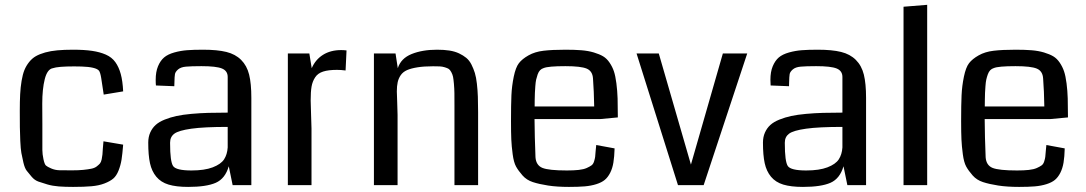

<svg xmlns="http://www.w3.org/2000/svg" viewBox="-20 -753 4419 781"><path d="M481 -381.3 401.9 -368.2 391.6 -436Q387.7 -459.5 382.3 -465.8Q369.6 -480.5 312 -482.4Q298.3 -482.9 281.7 -482.9Q215.3 -482.9 194.8 -475.6Q172.4 -471.7 162.1 -431.2Q151.9 -390.6 151.9 -332L152.3 -247.6Q152.3 -230 152.3 -199.2Q152.3 -159.2 152.3 -142.8Q152.3 -126.5 156.7 -105.7Q161.1 -85 166.7 -79.8Q172.4 -74.7 188 -67.9Q203.6 -61 221.4 -60.5Q239.3 -60.1 272.9 -60.1Q299.3 -60.1 318.6 -62Q337.9 -64 351.3 -66.7Q364.7 -69.3 373.3 -75.9Q381.8 -82.5 386.5 -87.9Q391.1 -93.3 393.6 -104.7Q396 -116.2 396.7 -124.5Q397.5 -132.8 398.4 -149.7Q399.4 -166.5 400.9 -178.2L481 -164.6Q478 -126.5 474.4 -103.5Q470.7 -80.6 462.2 -59.1Q453.6 -37.6 440.7 -26.6Q427.7 -15.6 405 -6.8Q382.3 2 352.3 4.6Q322.3 7.3 277.3 7.3Q245.1 7.3 219.5 5.4Q193.8 3.4 172.9 -2.7Q151.9 -8.8 136.2 -14.4Q120.6 -20 108.6 -34.2Q96.7 -48.3 88.6 -58.6Q80.6 -68.8 75.2 -91.8Q69.8 -114.7 66.9 -130.9Q64 -147 62.5 -179.9Q61 -212.9 60.8 -235.8Q60.5 -258.8 60.5 -302.2Q60.5 -341.3 62 -369.9Q63.5 -398.4 67.9 -424.6Q72.3 -450.7 79.3 -468Q86.4 -485.4 98.4 -500.5Q110.4 -515.6 125.7 -524.4Q141.1 -533.2 163.8 -539.6Q186.5 -545.9 213.6 -548.3Q240.7 -550.8 276.9 -550.8Q323.2 -550.8 354.7 -546.1Q386.2 -541.5 410.6 -530.8Q435.1 -520 449.2 -500.2Q463.4 -480.5 471.2 -451.9Q479 -423.3 481 -381.3Z M1002.4 0H926.3L910.6 -76.7Q896 -26.4 857.7 -9.5Q819.3 7.3 745.6 7.3Q696.8 7.3 665.5 -2.2Q634.3 -11.7 615.7 -34.2Q597.2 -56.6 590.1 -89.1Q583 -121.6 583 -172.9Q583 -195.8 591.1 -213.9Q599.1 -231.9 613 -244.6Q627 -257.3 650.1 -266.6Q673.3 -275.9 698.2 -281.2Q723.1 -286.6 758.5 -289.8Q793.9 -293 827.6 -293.9Q861.3 -294.9 906.2 -294.9V-439.9Q906.2 -464.8 882.8 -474.4Q859.4 -483.9 799.3 -483.9Q757.3 -483.9 736.3 -481.9Q715.3 -480 704.3 -470.5Q693.4 -460.9 691.7 -451.7Q689.9 -442.4 689.5 -417Q689 -407.7 689 -402.3L614.3 -405.3Q613.3 -413.1 613.3 -428.2Q613.3 -460.9 622.8 -483.6Q632.3 -506.3 647.5 -519.3Q662.6 -532.2 689 -539.6Q715.3 -546.9 741.2 -548.8Q767.1 -550.8 805.7 -550.8Q864.3 -550.8 900.9 -541.7Q937.5 -532.7 960.9 -509.3Q984.4 -485.8 993.4 -449.5Q1002.4 -413.1 1002.4 -354.5ZM906.2 -153.3V-236.8Q810.1 -236.8 758.3 -229.5Q706.5 -222.2 689.2 -209.2Q671.9 -196.3 671.9 -172.9Q671.9 -171.9 671.9 -169.9Q671.9 -95.7 684.1 -77.6Q696.3 -59.6 758.8 -59.6Q812 -59.6 845.2 -72.3Q878.4 -85 891.4 -104.7Q904.3 -124.5 906.2 -153.3Z M1389.6 -547.9 1385.7 -466.3Q1367.2 -468.8 1350.6 -468.8Q1315.9 -468.8 1294.4 -461.9Q1272.9 -455.1 1262 -438.5Q1251 -421.9 1247.3 -400.6Q1243.7 -379.4 1243.7 -343.8Q1243.7 -323.7 1245.4 -285.2Q1247.1 -246.6 1247.1 -230V0H1150.9V-535.6H1238.3L1248 -475.6Q1263.2 -510.7 1293.9 -530Q1324.7 -549.3 1367.7 -549.3Q1378.4 -549.3 1389.6 -547.9Z M1924.8 0H1828.6V-324.2Q1828.6 -355.5 1828.4 -374.3Q1828.1 -393.1 1826.4 -412.1Q1824.7 -431.2 1822.8 -440.7Q1820.8 -450.2 1815.7 -459.7Q1810.5 -469.2 1805.2 -472.7Q1799.8 -476.1 1789.6 -479.2Q1779.3 -482.4 1769 -482.9Q1758.8 -483.4 1741.7 -483.4Q1704.6 -483.4 1678.5 -479.2Q1652.3 -475.1 1635.7 -467.8Q1619.1 -460.4 1610.1 -447.3Q1601.1 -434.1 1597.7 -418.7Q1594.2 -403.3 1594.2 -380.9Q1594.2 -368.2 1595.7 -336.7Q1597.2 -305.2 1597.2 -285.6V0H1501V-535.6H1588.9L1598.1 -475.6Q1610.8 -515.6 1654.3 -533.2Q1697.8 -550.8 1757.8 -550.8Q1786.1 -550.8 1808.1 -547.4Q1830.1 -543.9 1847.2 -535.9Q1864.3 -527.8 1876.7 -517.6Q1889.2 -507.3 1897.7 -490.5Q1906.2 -473.6 1911.6 -456.1Q1917 -438.5 1919.9 -412.1Q1922.9 -385.7 1923.8 -359.6Q1924.8 -333.5 1924.8 -297.4Z M2493.2 -275.4Q2434.6 -269.5 2420.4 -268.6H2154.3Q2154.8 -197.8 2158.2 -113.3Q2160.6 -80.6 2186.3 -70.1Q2211.9 -59.6 2286.1 -59.6Q2314 -59.6 2334 -61.8Q2354 -64 2366.5 -69.6Q2378.9 -75.2 2386 -80.3Q2393.1 -85.4 2396.5 -96.4Q2399.9 -107.4 2400.9 -115Q2401.9 -122.6 2402.8 -137.9Q2403.8 -153.3 2405.3 -163.1L2480 -149.4Q2479 -115.2 2475.1 -91.6Q2471.2 -67.9 2461.9 -49.8Q2452.6 -31.7 2439.9 -21.2Q2427.2 -10.7 2405.8 -3.9Q2384.3 2.9 2358.4 5.1Q2332.5 7.3 2294.4 7.3Q2245.6 7.3 2209.5 1.7Q2173.3 -3.9 2147.7 -12.2Q2122.1 -20.5 2105.5 -39.3Q2088.9 -58.1 2079.3 -75.2Q2069.8 -92.3 2065.4 -125.5Q2061 -158.7 2059.8 -185.8Q2058.6 -212.9 2058.6 -260.7Q2058.6 -328.1 2060.3 -365.7Q2062 -403.3 2069.8 -441.2Q2077.6 -479 2090.8 -496.1Q2104 -513.2 2129.9 -527.8Q2155.8 -542.5 2190.9 -546.6Q2226.1 -550.8 2280.3 -550.8Q2317.9 -550.8 2345.2 -548.6Q2372.6 -546.4 2395.5 -539.6Q2418.5 -532.7 2433.3 -523.9Q2448.2 -515.1 2459.7 -498Q2471.2 -481 2477.3 -462.6Q2483.4 -444.3 2487.3 -414.1Q2491.2 -383.8 2492.2 -352.8Q2493.2 -321.8 2493.2 -275.4ZM2154.8 -319.8H2397Q2396 -382.3 2392.1 -434.1Q2390.1 -463.9 2366.5 -473.9Q2342.8 -483.9 2279.8 -483.9Q2210 -483.9 2191.4 -476.1Q2183.1 -473.6 2177 -467.5Q2170.9 -461.4 2167 -450.2Q2163.1 -439 2160.9 -429.2Q2158.7 -419.4 2157.5 -402.1Q2156.2 -384.8 2155.8 -375.2Q2155.3 -365.7 2155 -346.2Q2154.8 -326.7 2154.8 -319.8Z M3019.5 -535.6 2842.3 0H2737.8L2569.3 -535.6H2659.7L2790.5 -83.5L2920.4 -535.6Z M3502.9 0H3426.8L3411.1 -76.7Q3396.5 -26.4 3358.2 -9.5Q3319.8 7.3 3246.1 7.3Q3197.3 7.3 3166 -2.2Q3134.8 -11.7 3116.2 -34.2Q3097.7 -56.6 3090.6 -89.1Q3083.5 -121.6 3083.5 -172.9Q3083.5 -195.8 3091.6 -213.9Q3099.6 -231.9 3113.5 -244.6Q3127.4 -257.3 3150.6 -266.6Q3173.8 -275.9 3198.7 -281.2Q3223.6 -286.6 3259 -289.8Q3294.4 -293 3328.1 -293.9Q3361.8 -294.9 3406.7 -294.9V-439.9Q3406.7 -464.8 3383.3 -474.4Q3359.9 -483.9 3299.8 -483.9Q3257.8 -483.9 3236.8 -481.9Q3215.8 -480 3204.8 -470.5Q3193.8 -460.9 3192.1 -451.7Q3190.4 -442.4 3189.9 -417Q3189.5 -407.7 3189.5 -402.3L3114.7 -405.3Q3113.8 -413.1 3113.8 -428.2Q3113.8 -460.9 3123.3 -483.6Q3132.8 -506.3 3147.9 -519.3Q3163.1 -532.2 3189.5 -539.6Q3215.8 -546.9 3241.7 -548.8Q3267.6 -550.8 3306.2 -550.8Q3364.7 -550.8 3401.4 -541.7Q3438 -532.7 3461.4 -509.3Q3484.9 -485.8 3493.9 -449.5Q3502.9 -413.1 3502.9 -354.5ZM3406.7 -153.3V-236.8Q3310.5 -236.8 3258.8 -229.5Q3207 -222.2 3189.7 -209.2Q3172.4 -196.3 3172.4 -172.9Q3172.4 -171.9 3172.4 -169.9Q3172.4 -95.7 3184.6 -77.6Q3196.8 -59.6 3259.3 -59.6Q3312.5 -59.6 3345.7 -72.3Q3378.9 -85 3391.8 -104.7Q3404.8 -124.5 3406.7 -153.3Z M3751.5 0H3655.3V-725.6L3751.5 -733.4Z M4324.2 -275.4Q4265.6 -269.5 4251.5 -268.6H3985.4Q3985.8 -197.8 3989.3 -113.3Q3991.7 -80.6 4017.3 -70.1Q4043 -59.6 4117.2 -59.6Q4145 -59.6 4165 -61.8Q4185.1 -64 4197.5 -69.6Q4210 -75.2 4217 -80.3Q4224.1 -85.4 4227.5 -96.4Q4231 -107.4 4231.9 -115Q4232.9 -122.6 4233.9 -137.9Q4234.9 -153.3 4236.3 -163.1L4311 -149.4Q4310.1 -115.2 4306.2 -91.6Q4302.2 -67.9 4293 -49.8Q4283.7 -31.7 4271 -21.2Q4258.3 -10.7 4236.8 -3.9Q4215.3 2.9 4189.5 5.1Q4163.6 7.3 4125.5 7.3Q4076.7 7.3 4040.5 1.7Q4004.4 -3.9 3978.8 -12.2Q3953.1 -20.5 3936.5 -39.3Q3919.9 -58.1 3910.4 -75.2Q3900.9 -92.3 3896.5 -125.5Q3892.1 -158.7 3890.9 -185.8Q3889.6 -212.9 3889.6 -260.7Q3889.6 -328.1 3891.4 -365.7Q3893.1 -403.3 3900.9 -441.2Q3908.7 -479 3921.9 -496.1Q3935.1 -513.2 3960.9 -527.8Q3986.8 -542.5 4022 -546.6Q4057.1 -550.8 4111.3 -550.8Q4148.9 -550.8 4176.3 -548.6Q4203.6 -546.4 4226.6 -539.6Q4249.5 -532.7 4264.4 -523.9Q4279.3 -515.1 4290.8 -498Q4302.2 -481 4308.3 -462.6Q4314.5 -444.3 4318.4 -414.1Q4322.3 -383.8 4323.2 -352.8Q4324.2 -321.8 4324.2 -275.4ZM3985.8 -319.8H4228Q4227.1 -382.3 4223.1 -434.1Q4221.2 -463.9 4197.5 -473.9Q4173.8 -483.9 4110.8 -483.9Q4041 -483.9 4022.5 -476.1Q4014.2 -473.6 4008.1 -467.5Q4002 -461.4 3998 -450.2Q3994.1 -439 3991.9 -429.2Q3989.7 -419.4 3988.5 -402.1Q3987.3 -384.8 3986.8 -375.2Q3986.3 -365.7 3986.1 -346.2Q3985.8 -326.7 3985.8 -319.8Z"/></svg>

Font: Coda
Style: Regular
Weight: 400
Designer: vernon adams
Foundry: vernon adams
Version: Version 2.001; ttfautohint (v0.8) -r 50 -G 200 -x